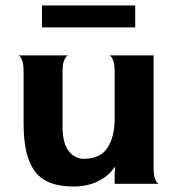

<svg xmlns="http://www.w3.org/2000/svg" viewBox="-20 -670 640 700"><path d="M398 -39 400 -59 398 -61Q377 -29 338 -9.5Q299 10 248 10Q187 10 147 -11Q107 -32 86.5 -83Q66 -134 66 -222V-408Q66 -434 61.5 -447.5Q57 -461 51.5 -465.5Q46 -470 46 -468H230Q230 -470 224 -465.5Q218 -461 213 -447.5Q208 -434 208 -408V-208Q208 -149 230 -120Q252 -91 286 -91Q346 -91 372 -131.5Q398 -172 398 -236V-408Q398 -434 393.5 -447Q389 -460 383.5 -465Q378 -470 378 -468H540V-60Q540 -34 544.5 -20.5Q549 -7 554.5 -2.5Q560 2 560 0H398ZM473 -650V-570H133V-650Z"/></svg>

Font: Red Rose Bold
Style: Regular
Weight: 700
Designer: jaikishan Patel
Version: Version 1.000